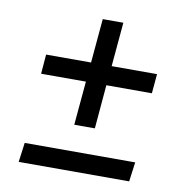

<svg xmlns="http://www.w3.org/2000/svg" viewBox="-65 -590 630 652"><g transform="rotate(10 250.0 -263.5)"><path d="M238 -527H309L295.5 -375H452L446 -308H289L276 -157H205L218.5 -308H64L69.5 -375H224.5ZM41 0 50 -67H431L422 0Z"/></g></svg>

Font: Karla
Style: Italic
Weight: 400
Italic angle: -8°
Designer: Jonathan Pinhorn
Version: Version 2.004;gftools[0.9.33]